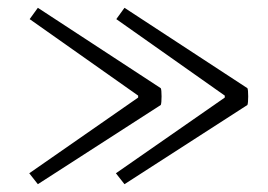

<svg xmlns="http://www.w3.org/2000/svg" viewBox="-20 -488 687 492"><path d="M299 -468 614 -262Q616 -258 616 -241Q616 -224 614 -219L299 -16L277 -44L556 -238V-243L278 -439ZM77 -468 392 -262Q394 -258 394 -241Q394 -224 392 -219L77 -16L55 -44L334 -238V-243L56 -439Z"/></svg>

Font: Arima Madurai Light
Style: Regular
Weight: 300
Designer: Joana Correia and Natanael Gama
Foundry: NDISCOVER
Version: Version 1.020